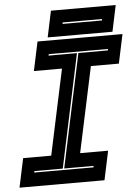

<svg xmlns="http://www.w3.org/2000/svg" viewBox="-74 -889 679 933"><g transform="rotate(-5 265.0 -422.0)"><path d="M-17 0 13 -141.5H150L239 -558.5H102L132 -700H546.5L516.5 -558.5H380L291 -141.5H427.5L397.5 0ZM60.5 -67H349.5L351 -74H207.5L325 -627H468.5L470 -634H181L179.5 -627H318L200.5 -74H62ZM183 -715.5 210 -843.5H526L499 -715.5ZM260.5 -774.5H452.5L454 -781.5H262Z"/></g></svg>

Font: Tourney ExtraBold
Style: Italic
Weight: 800
Italic angle: -12°
Version: Version 1.015